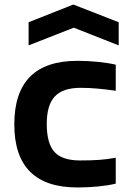

<svg xmlns="http://www.w3.org/2000/svg" viewBox="-20 -817 575 846"><path d="M106 -719 303 -797 503 -719V-617L305 -695L106 -617ZM321 9Q43 9 43 -269Q43 -549 321 -549Q365 -549 410.5 -544.5Q456 -540 490 -532V-417Q450 -423 411 -426.5Q372 -430 335 -430Q257 -430 221.5 -392Q186 -354 186 -271Q186 -185 220 -147.5Q254 -110 333 -110Q381 -110 416.5 -112.5Q452 -115 490 -122V-8Q459 0 413.5 4.5Q368 9 321 9Z"/></svg>

Font: Encode Sans Wide
Style: SemiBold
Weight: 600
Designer: Pablo Impallari, Andres Torresi
Foundry: Pablo Impallari, Andres Torresi
Version: Version 1.000; ttfautohint (v1.00) -l 8 -r 50 -G 200 -x 14 -